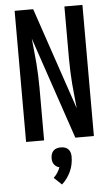

<svg xmlns="http://www.w3.org/2000/svg" viewBox="-64 -777 628 1072"><g transform="rotate(-5 250.0 -240.5)"><path d="M60 0V-735H164L358 -163Q355 -198 351 -232.5Q347 -267 344.5 -301.5Q342 -336 340.5 -371Q339 -406 339 -441V-735H440V0H336L142 -572Q145 -537 149 -502.5Q153 -468 155.5 -433.5Q158 -399 159.5 -364Q161 -329 161 -294V0ZM239 254 196 213Q209 201 218 187Q227 173 233 157Q224 155 216.5 150Q209 145 203.5 137.5Q198 130 196 121Q194 112 194 103Q194 91 197.5 80Q201 69 209 61Q217 53 228 50Q239 47 250 47Q261 47 272 50Q283 53 291 61Q299 69 302.5 80Q306 91 306 103Q306 124 302 145Q298 166 289 185.5Q280 205 267.5 222.5Q255 240 239 254Z"/></g></svg>

Font: Zed Mono Semibold
Style: Regular
Weight: 600
Monospace: yes
Designer: Belleve Invis
Foundry: Belleve Invis
Version: Version 1.0.0; ttfautohint (v1.8.4)